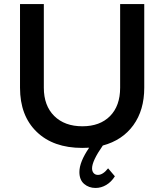

<svg xmlns="http://www.w3.org/2000/svg" viewBox="-20 -720 805 941"><path d="M78.1 -290V-700.2H194.8V-290Q194.8 -202.1 245.8 -151.6Q296.9 -101.1 383.8 -101.1Q469.7 -101.1 519.3 -151.1Q568.8 -201.2 568.8 -290V-700.2H687V-290Q687 -180.2 633.5 -106.4Q580.1 -32.7 483.9 -6.8Q431.2 68.8 431.2 105Q431.2 119.6 439 128.4Q446.8 137.2 460 137.2Q484.4 137.2 509.8 105L543 144Q525.9 171.4 501 186.3Q476.1 201.2 448.2 201.2Q415.5 201.2 392.3 181.4Q369.1 161.6 369.1 123Q369.1 73.7 417 3.9Q405.8 4.9 382.8 4.9Q241.2 4.9 159.7 -74Q78.1 -152.8 78.1 -290Z"/></svg>

Font: Trueno
Style: Regular
Weight: 400
Designer: Julieta Ulanovsky
Foundry: Julieta Ulanovsky
Version: Version 3.001b | FøM Fix